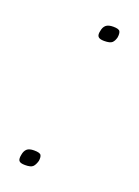

<svg xmlns="http://www.w3.org/2000/svg" viewBox="-102 -525 420 580"><g transform="rotate(20 108.0 -235.0)"><path d="M88 -19Q84 -5 77.5 1Q71 7 53 7Q37 7 33 1Q29 -5 32 -19Q34 -31 41 -37.5Q48 -44 64 -44Q83 -44 86.5 -37.5Q90 -31 88 -19ZM184 -451Q181 -439 174.5 -433Q168 -427 149 -427Q134 -427 129.5 -433Q125 -439 128 -451Q130 -464 137.5 -470.5Q145 -477 161 -477Q179 -477 182.5 -470.5Q186 -464 184 -451Z"/></g></svg>

Font: Glory ExtraLight
Style: Italic
Weight: 250
Italic angle: -12°
Version: Version 1.011